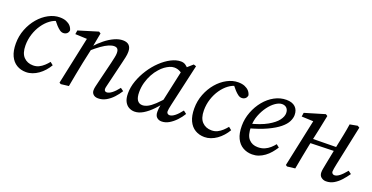

<svg xmlns="http://www.w3.org/2000/svg" viewBox="-26 -1016 2983 1540"><g transform="rotate(20 1465.5 -246.0)"><path d="M193 13Q148 13 113 -8Q78 -29 58.5 -71Q39 -113 39 -176Q39 -240 61.5 -297.5Q84 -355 121.5 -399Q159 -443 206 -468Q253 -493 300 -493Q333 -493 356 -483.5Q379 -474 393 -458.5Q407 -443 412 -422Q409 -403 396.5 -393.5Q384 -384 367 -384Q351 -384 336 -395Q321 -406 306 -422L263 -473H318V-460H298Q264 -454 231.5 -430Q199 -406 173 -368.5Q147 -331 132 -284.5Q117 -238 117 -188Q117 -121 148 -89Q179 -57 228 -57Q256 -57 278 -68Q300 -79 319 -96.5Q338 -114 352 -132L377 -112Q362 -86 341.5 -63Q321 -40 297 -23Q273 -6 246.5 3.5Q220 13 193 13Z M489 8 476 0 566 -423 583 -404 462 -409 467 -442 634 -493 650 -483 626 -355V-347L597 -214Q586 -161 576 -107.5Q566 -54 556 0ZM809 13Q783 13 768 -0.5Q753 -14 753 -36Q753 -53 757.5 -71Q762 -89 769 -119L811 -291Q817 -317 822 -340Q827 -363 827 -379Q827 -404 817.5 -414.5Q808 -425 789 -425Q769 -425 743 -414Q717 -403 684.5 -380Q652 -357 612 -322V-362H621Q654 -399 691 -428.5Q728 -458 766.5 -475.5Q805 -493 839 -493Q874 -493 892 -475Q910 -457 910 -421Q910 -398 904.5 -373Q899 -348 893 -323L849 -140Q844 -118 840 -102.5Q836 -87 836 -78Q836 -68 841.5 -62Q847 -56 857 -56Q876 -56 900.5 -74.5Q925 -93 953 -129L979 -110Q960 -79 933.5 -50.5Q907 -22 875.5 -4.5Q844 13 809 13Z M1119 13Q1094 13 1071.5 1Q1049 -11 1035 -37.5Q1021 -64 1021 -108Q1021 -161 1040.5 -215.5Q1060 -270 1092.5 -320Q1125 -370 1166 -409Q1207 -448 1250.5 -470.5Q1294 -493 1334 -493Q1356 -493 1372.5 -482.5Q1389 -472 1402.5 -454Q1416 -436 1430 -412L1394 -386Q1375 -403 1351.5 -416Q1328 -429 1301 -429Q1282 -429 1262 -420.5Q1242 -412 1222 -397.5Q1202 -383 1184 -362Q1161 -337 1142.5 -303Q1124 -269 1113 -229.5Q1102 -190 1102 -148Q1102 -101 1117.5 -79Q1133 -57 1161 -57Q1182 -57 1206 -69Q1230 -81 1263 -111.5Q1296 -142 1340 -195L1349 -160H1339Q1305 -110 1267.5 -71Q1230 -32 1192.5 -9.5Q1155 13 1119 13ZM1350 13Q1326 13 1309.5 -2Q1293 -17 1293 -50Q1293 -65 1294.5 -78Q1296 -91 1298.5 -104Q1301 -117 1304 -132L1302 -136L1370 -448L1379 -453L1438 -505L1460 -498L1379 -141Q1374 -120 1371.5 -104.5Q1369 -89 1369 -80Q1369 -69 1376 -62.5Q1383 -56 1394 -56Q1413 -56 1438 -75.5Q1463 -95 1490 -131L1516 -111Q1497 -79 1470.5 -51Q1444 -23 1413.5 -5Q1383 13 1350 13Z M1716 13Q1671 13 1636 -8Q1601 -29 1581.5 -71Q1562 -113 1562 -176Q1562 -240 1584.5 -297.5Q1607 -355 1644.5 -399Q1682 -443 1729 -468Q1776 -493 1823 -493Q1856 -493 1879 -483.5Q1902 -474 1916 -458.5Q1930 -443 1935 -422Q1932 -403 1919.5 -393.5Q1907 -384 1890 -384Q1874 -384 1859 -395Q1844 -406 1829 -422L1786 -473H1841V-460H1821Q1787 -454 1754.5 -430Q1722 -406 1696 -368.5Q1670 -331 1655 -284.5Q1640 -238 1640 -188Q1640 -121 1671 -89Q1702 -57 1751 -57Q1779 -57 1801 -68Q1823 -79 1842 -96.5Q1861 -114 1875 -132L1900 -112Q1885 -86 1864.5 -63Q1844 -40 1820 -23Q1796 -6 1769.5 3.5Q1743 13 1716 13Z M2123 13Q2079 13 2043.5 -7.5Q2008 -28 1988 -69.5Q1968 -111 1968 -175Q1968 -236 1990 -293.5Q2012 -351 2049 -396Q2086 -441 2134 -467Q2182 -493 2234 -493Q2284 -493 2310.5 -468.5Q2337 -444 2337 -400Q2337 -374 2322.5 -344.5Q2308 -315 2271.5 -285Q2235 -255 2173 -226Q2111 -197 2017 -172L2014 -211Q2108 -234 2163.5 -265.5Q2219 -297 2243.5 -329.5Q2268 -362 2268 -391Q2268 -418 2253.5 -433.5Q2239 -449 2213 -449Q2188 -449 2158 -428.5Q2128 -408 2101.5 -372Q2075 -336 2057.5 -290.5Q2040 -245 2040 -195Q2040 -121 2069 -89Q2098 -57 2146 -57Q2179 -57 2204 -68Q2229 -79 2248.5 -96.5Q2268 -114 2282 -132L2307 -112Q2291 -87 2271.5 -64Q2252 -41 2228 -23.5Q2204 -6 2178 3.5Q2152 13 2123 13Z M2421 8 2408 0 2498 -423 2515 -404 2394 -409 2399 -442 2570 -493 2586 -483 2561 -361 2529 -214Q2518 -161 2508 -107.5Q2498 -54 2488 0ZM2491 -231V-270L2774 -274V-239ZM2754 13Q2731 13 2713 -1Q2695 -15 2695 -43Q2695 -57 2698.5 -75.5Q2702 -94 2708 -125L2740 -287Q2750 -335 2760 -384Q2770 -433 2777 -481L2842 -493L2859 -483L2787 -142Q2783 -122 2780 -105.5Q2777 -89 2777 -79Q2777 -69 2784 -62.5Q2791 -56 2801 -56Q2820 -56 2843 -73.5Q2866 -91 2897 -129L2923 -110Q2901 -78 2875.5 -50Q2850 -22 2820 -4.5Q2790 13 2754 13Z"/></g></svg>

Font: Source Serif 4 18pt
Style: Italic
Weight: 400
Italic angle: -12°
Designer: Frank Grießhammer
Foundry: Adobe Systems Incorporated
Version: Version 4.004;hotconv 1.0.116;makeotfexe 2.5.65601